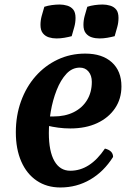

<svg xmlns="http://www.w3.org/2000/svg" viewBox="-20 -814 587 849"><path d="M247 15Q187 15 142.5 -15Q98 -45 74 -100Q50 -155 50 -229Q50 -303 73 -366.5Q96 -430 137.5 -477Q179 -524 235 -550.5Q291 -577 357 -577Q432 -577 474.5 -538.5Q517 -500 517 -432Q517 -377 488.5 -335Q460 -293 409.5 -269.5Q359 -246 291 -246Q264 -246 237.5 -249.5Q211 -253 187 -259L190 -299H216Q268 -299 306 -318Q344 -337 365 -371.5Q386 -406 386 -452Q386 -480 371.5 -497.5Q357 -515 333 -515Q299 -515 273.5 -487.5Q248 -460 230.5 -415.5Q213 -371 204.5 -321Q196 -271 196 -226Q196 -145 220.5 -102Q245 -59 291 -59Q378 -59 444 -157Q480 -148 480 -120Q439 -55 379 -20Q319 15 247 15ZM297 -654Q282 -650 264.5 -647Q247 -644 230 -644Q212 -644 196 -649Q180 -654 169.5 -667Q159 -680 159 -704Q159 -724 164.5 -744Q170 -764 176 -784Q191 -789 209 -791.5Q227 -794 244 -794Q261 -794 277.5 -789Q294 -784 304 -771.5Q314 -759 314 -735Q314 -714 308.5 -694.5Q303 -675 297 -654ZM487 -654Q472 -650 454.5 -647Q437 -644 420 -644Q402 -644 386 -649Q370 -654 359.5 -667Q349 -680 349 -704Q349 -724 354.5 -744Q360 -764 366 -784Q381 -789 399 -791.5Q417 -794 434 -794Q451 -794 467.5 -789Q484 -784 494 -771.5Q504 -759 504 -735Q504 -714 498.5 -694.5Q493 -675 487 -654Z"/></svg>

Font: Merienda
Style: Bold
Weight: 700
Designer: Eduardo Rodriguez Tunni
Foundry: Eduardo Rodriguez Tunni
Version: Version 2.001